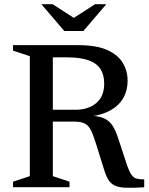

<svg xmlns="http://www.w3.org/2000/svg" viewBox="-20 -891 711 914"><path d="M339.5 -368.5Q399.5 -368.5 437.8 -400Q476 -431.5 476 -493.5Q476 -533.5 459 -561.2Q442 -589 403 -603.5Q364 -618 298 -618H147.5L155.5 -676H353.5Q438 -676 489.2 -653.5Q540.5 -631 564 -592.5Q587.5 -554 587.5 -506.5Q587.5 -461.5 568 -426.2Q548.5 -391 509.8 -368Q471 -345 413.5 -337V-340.5Q453 -338 476.8 -327Q500.5 -316 515.5 -293.2Q530.5 -270.5 542.5 -233L584 -107Q595 -74.5 605.5 -59.5Q616 -44.5 630.2 -40.8Q644.5 -37 666.5 -37V0.5Q612.5 4 579 2.8Q545.5 1.5 525.8 -8Q506 -17.5 494.8 -36.8Q483.5 -56 474 -88.5L435 -213Q423 -251.5 411.8 -273Q400.5 -294.5 383 -303.2Q365.5 -312 335 -312H154.5L146 -368.5ZM231.5 -676V-52.5L311 -26V0H42V-26L122 -52.5V-623.5L42 -650V-676ZM340.5 -800H322.5L432.5 -871H486L377 -743.5H286L177 -871H230.5Z"/></svg>

Font: Newsreader 16pt 16pt Medium
Style: Regular
Weight: 500
Version: Version 1.003